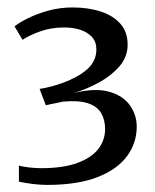

<svg xmlns="http://www.w3.org/2000/svg" viewBox="-20 -924 425 528"><path d="M110 -415.5Q90.5 -415.5 68.8 -418.2Q47 -421 32 -424.5V-468.5Q43.5 -465.5 60.5 -463.5Q77.5 -461.5 93 -461.5Q153.5 -461.5 192.5 -475.8Q231.5 -490 250.2 -514.2Q269 -538.5 269 -569Q269 -594.5 258.2 -613Q247.5 -631.5 222 -640Q196.5 -648.5 153 -644.5Q149 -643.5 139 -641.5Q129 -639.5 119.2 -637.5Q109.5 -635.5 106 -634.5L89 -679.5Q105 -682 121 -686.2Q137 -690.5 151 -695.5Q196 -712 220.5 -734.2Q245 -756.5 245 -788Q245 -809 233 -822.2Q221 -835.5 200.8 -842Q180.5 -848.5 156.5 -848.5Q121.5 -848.5 91.5 -838Q61.5 -827.5 42 -814.5L20 -851.5Q33 -862 57.2 -874Q81.5 -886 113 -894.8Q144.5 -903.5 180 -903.5Q223 -903.5 257.2 -892.2Q291.5 -881 311.2 -858.5Q331 -836 331 -801Q331 -768 308.8 -742Q286.5 -716 252.8 -697.5Q219 -679 184 -668.5Q242 -682.5 280 -671.8Q318 -661 336.8 -635Q355.5 -609 356 -577.5Q356.5 -531.5 329.5 -494.8Q302.5 -458 247.8 -436.8Q193 -415.5 110 -415.5Z"/></svg>

Font: Merriweather 7pt Light
Style: Regular
Weight: 300
Designer: Eben Sorkin
Foundry: Eben Sorkin
Version: Version 2.200;gftools[0.9.31]